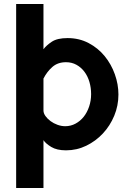

<svg xmlns="http://www.w3.org/2000/svg" viewBox="-20 -730 641 963"><path d="M574 -256Q574 -200 553 -149.5Q532 -99 496 -60.5Q460 -22 412.5 1Q365 24 311 24Q265 24 237 7Q209 -10 198 -27V213H61V-710H198V-483Q212 -502 239.5 -520.5Q267 -539 319 -539Q377 -539 424.5 -514Q472 -489 505 -448.5Q538 -408 556 -357.5Q574 -307 574 -256ZM437 -258Q437 -290 428.5 -319Q420 -348 403.5 -370Q387 -392 363.5 -405Q340 -418 311 -418Q270 -418 243 -394.5Q216 -371 198 -336V-176Q198 -162 208 -148Q218 -134 233.5 -122.5Q249 -111 268.5 -104Q288 -97 307 -97Q335 -97 359 -110Q383 -123 400 -144.5Q417 -166 427 -195.5Q437 -225 437 -258Z"/></svg>

Font: Oxford Sans
Style: Bold
Weight: 700
Designer: Matt McInerney, Pablo Impallari, Rodrigo Fuenzalida
Foundry: Matt McInerney, Pablo Impallari, Rodrigo Fuenzalida
Version: Version 3.000g; ttfautohint (v1.5) -l 8 -r 28 -G 28 -x 14 -D